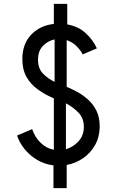

<svg xmlns="http://www.w3.org/2000/svg" viewBox="-20 -850 602 994"><path d="M256.8 124V6.3Q209 0 170.4 -23.4Q131.8 -46.9 105.7 -80.1Q79.6 -113.3 68.4 -148.4L146.5 -181.6Q160.6 -140.1 189.9 -111.1Q219.2 -82 258.8 -74.7V-340.8Q213.4 -359.9 176.3 -386.5Q139.2 -413.1 117.4 -451.4Q95.7 -489.7 95.7 -543.9Q95.7 -622.6 141.4 -670.4Q187 -718.3 258.8 -726.1V-830.1H328.1V-723.6Q387.2 -712.9 425 -677.2Q462.9 -641.6 481.4 -599.6L408.2 -568.4Q397.5 -589.8 376.2 -611.1Q355 -632.3 325.2 -642.1V-400.4Q349.1 -390.6 378.4 -375Q407.7 -359.4 434.8 -335.4Q461.9 -311.5 479.2 -276.9Q496.6 -242.2 496.1 -194.3Q495.6 -140.6 472.2 -99.1Q448.7 -57.6 410.2 -31Q371.6 -4.4 325.2 3.9V124ZM176.8 -541Q176.8 -495.1 202.6 -468.8Q228.5 -442.4 262.7 -426.3V-646Q228.5 -639.2 202.6 -612.8Q176.8 -586.4 176.8 -541ZM414.1 -192.4Q414.1 -239.7 384.5 -268.8Q355 -297.9 321.3 -314.9V-77.6Q359.4 -88.4 386.7 -118.7Q414.1 -148.9 414.1 -192.4Z"/></svg>

Font: Reddit Mono
Style: Regular
Weight: 400
Monospace: yes
Designer: Stephen Hutchings
Foundry: Reddit
Version: Version 1.014; ttfautohint (v1.8.4.7-5d5b)